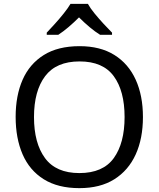

<svg xmlns="http://www.w3.org/2000/svg" viewBox="-20 -964 821 994"><path d="M720 -358Q720 -247 682.5 -164.5Q645 -82 572 -36Q499 10 391 10Q280 10 206.5 -36Q133 -82 97 -165Q61 -248 61 -359Q61 -469 97 -551Q133 -633 206.5 -679Q280 -725 392 -725Q499 -725 572 -679.5Q645 -634 682.5 -551.5Q720 -469 720 -358ZM156 -358Q156 -223 213 -145.5Q270 -68 391 -68Q513 -68 569 -145.5Q625 -223 625 -358Q625 -493 569 -569.5Q513 -646 392 -646Q271 -646 213.5 -569.5Q156 -493 156 -358ZM435 -944Q447 -922 469.5 -894.5Q492 -867 516.5 -840.5Q541 -814 560 -795V-784H498Q472 -800 444 -823.5Q416 -847 389 -874Q362 -847 335 -824Q308 -801 282 -784H222V-795Q241 -815 264.5 -841Q288 -867 310 -894.5Q332 -922 345 -944Z"/></svg>

Font: Noto Sans Javanese
Style: Regular
Weight: 400
Designer: Monotype Design Team
Foundry: Monotype Imaging Inc.
Version: Version 2.004